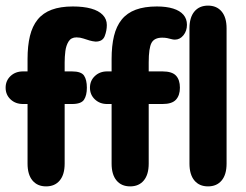

<svg xmlns="http://www.w3.org/2000/svg" viewBox="-26 -652 875 683"><path d="M72 -398H56Q29 -398 11.5 -381.5Q-6 -365 -6 -340Q-6 -315 11.5 -298.5Q29 -282 56 -282H72V-70Q72 -31 89.5 -10Q107 11 138 11Q169 11 186.5 -10Q204 -31 204 -70V-282H230Q263 -282 273 -297.5Q283 -313 283 -340Q283 -368 273 -383Q263 -398 230 -398H204V-430Q204 -450 206.5 -470Q209 -490 218 -504.5Q227 -519 246 -519Q259 -519 270.5 -515Q282 -511 292.5 -508Q303 -505 314 -504Q339 -504 346.5 -523.5Q354 -543 354 -563Q354 -584 339.5 -599Q325 -614 298 -621.5Q271 -629 233 -629Q189 -629 158 -617.5Q127 -606 108 -582.5Q89 -559 80.5 -524Q72 -489 72 -442ZM371 -398H355Q329 -398 311.5 -381.5Q294 -365 294 -340Q294 -315 311.5 -298.5Q329 -282 355 -282H371V-70Q371 -31 388.5 -10Q406 11 437 11Q468 11 485.5 -10Q503 -31 503 -70V-282H552Q586 -282 600 -297.5Q614 -313 614 -340Q614 -368 600 -383Q586 -398 552 -398H503V-430Q503 -481 513 -499.5Q523 -518 551 -518Q561 -518 568.5 -516.5Q576 -515 583 -513Q590 -511 596 -511Q614 -511 626.5 -526.5Q639 -542 639 -564Q639 -585 626.5 -599.5Q614 -614 590 -621.5Q566 -629 532 -629Q488 -629 457 -617.5Q426 -606 407 -582.5Q388 -559 379.5 -524Q371 -489 371 -442ZM648 -70Q648 -31 665.5 -10Q683 11 714 11Q745 11 762.5 -10Q780 -31 780 -70V-551Q780 -590 762.5 -611Q745 -632 714 -632Q683 -632 665.5 -611Q648 -590 648 -551Z"/></svg>

Font: Beiruti ExtraBold
Style: Regular
Weight: 800
Designer: Arlette Boutros
Foundry: Boutros
Version: Version 1.41